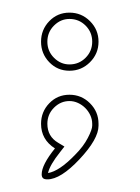

<svg xmlns="http://www.w3.org/2000/svg" viewBox="-20 -452 221 304"><path d="M58 -353.5Q45 -367 45 -386Q45 -405 58 -418.5Q71 -432 90 -432Q109 -432 122.5 -418.5Q136 -405 136 -386Q136 -367 122.5 -353.5Q109 -340 90 -340Q71 -340 58 -353.5ZM136 -256V-253Q136 -232 106 -200Q76 -168 55 -168Q50 -168 48 -170Q46 -172 46 -176Q46 -191 67 -217Q45 -231 45 -256Q45 -275 58 -288.5Q71 -302 90 -302Q109 -302 122.5 -288.5Q136 -275 136 -256ZM90 -350Q105 -350 115.5 -360.5Q126 -371 126 -386Q126 -401 115.5 -411.5Q105 -422 90 -422Q76 -422 65.5 -411.5Q55 -401 55 -386Q55 -371 65.5 -360.5Q76 -350 90 -350ZM126 -256Q126 -263 123 -269.5Q120 -276 115 -281Q110 -286 103.5 -289Q97 -292 90 -292Q76 -292 65.5 -281.5Q55 -271 55 -256Q55 -236 72 -226L82 -220L75 -211Q59 -191 56 -178Q74 -181 99 -207Q112 -220 119 -233.5Q126 -247 126 -253Z"/></svg>

Font: Soda Fountain
Style: Outline
Weight: 400
Version: Version 1.0